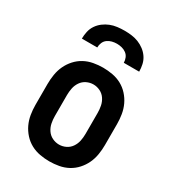

<svg xmlns="http://www.w3.org/2000/svg" viewBox="-181 -842 862 952"><g transform="rotate(30 250.0 -366.0)"><path d="M250 8Q223 8 195.5 3Q168 -2 144 -15Q120 -28 101.5 -48.5Q83 -69 71.5 -93.5Q60 -118 55.5 -145.5Q51 -173 51 -200V-320Q51 -347 55.5 -374.5Q60 -402 71.5 -426.5Q83 -451 101.5 -471.5Q120 -492 144 -505Q168 -518 195.5 -523Q223 -528 250 -528Q277 -528 304.5 -523Q332 -518 356 -505Q380 -492 398.5 -471.5Q417 -451 428.5 -426.5Q440 -402 444.5 -374.5Q449 -347 449 -320V-200Q449 -173 444.5 -145.5Q440 -118 428.5 -93.5Q417 -69 398.5 -48.5Q380 -28 356 -15Q332 -2 304.5 3Q277 8 250 8ZM250 -88Q270 -88 288.5 -97Q307 -106 318.5 -123Q330 -140 334 -160Q338 -180 338 -200V-320Q338 -340 334 -360Q330 -380 318.5 -397Q307 -414 288.5 -423Q270 -432 250 -432Q230 -432 211.5 -423Q193 -414 181.5 -397Q170 -380 166 -360Q162 -340 162 -320V-200Q162 -180 166 -160Q170 -140 181.5 -123Q193 -106 211.5 -97Q230 -88 250 -88ZM86 -600Q86 -620 90.5 -640.5Q95 -661 106.5 -678Q118 -695 134.5 -707.5Q151 -720 170 -727.5Q189 -735 209.5 -737.5Q230 -740 250 -740Q270 -740 290.5 -737.5Q311 -735 330 -727.5Q349 -720 365.5 -707.5Q382 -695 393.5 -678Q405 -661 409.5 -640.5Q414 -620 414 -600H326Q326 -614 320.5 -627.5Q315 -641 303.5 -649.5Q292 -658 278 -661.5Q264 -665 250 -665Q236 -665 222 -661.5Q208 -658 196.5 -649.5Q185 -641 179.5 -627.5Q174 -614 174 -600Z"/></g></svg>

Font: Iosevka Curly
Style: Bold
Weight: 700
Monospace: yes
Designer: Belleve Invis
Foundry: Belleve Invis
Version: Version 22.1.2; ttfautohint (v1.8.4)